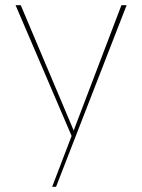

<svg xmlns="http://www.w3.org/2000/svg" viewBox="-20 -520 548 740"><path d="M60 -500H40L256 4L181 200H196L468 -500H448L264 -17Z"/></svg>

Font: Perun Thin
Style: Regular
Weight: 100
Foundry: Copyright (c) Stefan Peev, Context Ltd, 2016
Version: Version 1.089